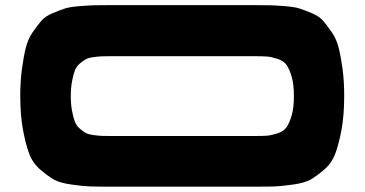

<svg xmlns="http://www.w3.org/2000/svg" viewBox="-20 -720 1405 740"><path d="M957 -700.2Q999.5 -700.2 1020.8 -699.7Q1042 -699.2 1078.6 -696.3Q1115.2 -693.4 1134.3 -687.3Q1153.3 -681.2 1181.9 -669.2Q1210.4 -657.2 1225.3 -639.9Q1240.2 -622.6 1258.5 -596.2Q1276.9 -569.8 1285.4 -535.4Q1293.9 -501 1300.3 -454.1Q1306.6 -407.2 1306.6 -350.1Q1306.6 -276.9 1296.4 -220.7Q1286.1 -164.6 1272.2 -127.7Q1258.3 -90.8 1228.8 -65.7Q1199.2 -40.5 1176.8 -27.8Q1154.3 -15.1 1109.9 -8.8Q1065.4 -2.4 1038.6 -1.5Q1011.7 -0.5 957 -0.5H407.7Q353 -0.5 326.2 -1.5Q299.3 -2.4 254.9 -8.8Q210.4 -15.1 188 -27.8Q165.5 -40.5 136 -65.7Q106.4 -90.8 92.5 -127.7Q78.6 -164.6 68.4 -220.7Q58.1 -276.9 58.1 -350.1Q58.1 -407.2 64.5 -454.1Q70.8 -501 79.3 -535.4Q87.9 -569.8 106.2 -596.2Q124.5 -622.6 139.4 -639.9Q154.3 -657.2 182.9 -669.2Q211.4 -681.2 230.5 -687.3Q249.5 -693.4 286.1 -696.3Q322.8 -699.2 344 -699.7Q365.2 -700.2 407.7 -700.2ZM959 -195.8Q992.2 -195.8 1008.5 -197Q1024.9 -198.2 1048.8 -205.8Q1072.8 -213.4 1084 -229Q1095.2 -244.6 1104 -274.7Q1112.8 -304.7 1112.8 -349.6Q1112.8 -394.5 1104 -424.6Q1095.2 -454.6 1084 -470.2Q1072.8 -485.8 1048.8 -493.4Q1024.9 -501 1008.5 -502.2Q992.2 -503.4 959 -503.4H407.2Q383.3 -503.4 371.6 -502.9Q359.9 -502.4 340.1 -499.8Q320.3 -497.1 310.3 -491.5Q300.3 -485.8 287.4 -474.9Q274.4 -463.9 268.3 -447.5Q262.2 -431.2 257.6 -406.5Q252.9 -381.8 252.9 -349.6Q252.9 -317.4 257.6 -292.7Q262.2 -268.1 268.3 -251.7Q274.4 -235.4 287.4 -224.4Q300.3 -213.4 310.3 -207.8Q320.3 -202.1 340.1 -199.5Q359.9 -196.8 371.6 -196.3Q383.3 -195.8 407.2 -195.8Z"/></svg>

Font: Donpoligrafbum
Style: Bold
Weight: 700
Designer: Sasha Pavljenko
Version: Version 1.002;Fontself Maker 3.5.8